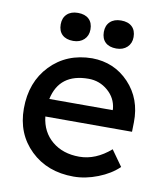

<svg xmlns="http://www.w3.org/2000/svg" viewBox="-83 -798 752 877"><g transform="rotate(10 293.0 -360.0)"><path d="M317 10Q195 10 117.5 -65Q40 -140 40 -257Q40 -380 115 -458Q190 -536 308 -537Q411 -536 479.5 -463.5Q548 -391 546 -282L545 -238H143Q151 -167 201 -125.5Q251 -84 327 -84Q403 -84 472 -144L524 -71Q487 -35 429.5 -12.5Q372 10 317 10ZM139 -665Q139 -695 157.5 -712.5Q176 -730 208 -730Q241 -730 259 -713Q277 -696 277 -665Q277 -636 258 -618Q239 -600 208 -600Q175 -600 157 -617Q139 -634 139 -665ZM147 -320H441V-327Q436 -376 397.5 -409Q359 -442 308 -442Q173 -442 147 -320ZM339 -665Q339 -695 357.5 -712.5Q376 -730 408 -730Q441 -730 459 -713Q477 -696 477 -665Q477 -636 458 -618Q439 -600 408 -600Q375 -600 357 -617Q339 -634 339 -665Z"/></g></svg>

Font: Easer Grotesk
Style: Regular
Weight: 400
Designer: Boardeaser, Bonnie Shaver-Troup, Thomas Jockin
Foundry: Lexend
Version: Version 1.008;Glyphs 3.1.2 (3151)